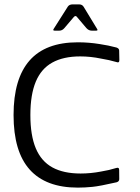

<svg xmlns="http://www.w3.org/2000/svg" viewBox="-20 -864 646 885"><path d="M338.7 0.8Q191.5 0.8 117 -82.2Q42.5 -165.3 42.5 -333.8Q42.5 -501 116.2 -585Q190 -669 338.7 -669Q389.8 -669 438.7 -661Q479.7 -655 516.8 -645Q529.5 -640.7 529.3 -630.5L530.2 -586.8Q530.2 -572.3 516 -578.2Q483.7 -587.7 446.2 -593.8Q397.7 -604 349.8 -604Q272.2 -604 221 -575.6Q169.8 -547.2 144.9 -487.4Q120 -427.7 120 -333.7Q120 -240 145 -180.3Q170 -120.7 221.4 -92.4Q272.8 -64.2 351.5 -64.2Q398.2 -64.2 445.5 -73.3Q483.7 -79.5 515.2 -89.5Q529.3 -94.5 529.3 -80.2L529.7 -38.3Q529.7 -27.7 517.5 -23.8Q440.5 -6.2 406.2 -2.7Q371.8 0.8 338.7 0.8ZM227.3 -730.7 292.7 -833.7Q299.7 -843.8 314.8 -843.8H344.5Q358.7 -843.8 365.5 -832.8L427.5 -730.8Q433.2 -722.5 422.5 -722.7H402.7Q388.5 -722.8 377.8 -735L335.2 -785.3Q328.5 -795 320 -785.3L276.3 -734Q266.7 -722.8 253.3 -722.7H232.3Q222 -722.7 227.3 -730.7Z"/></svg>

Font: Vivano Light
Style: Regular
Weight: 300
Designer: Joe Prince, Josias Burgherr
Version: Version 2.064;September 19, 2022;FontCreator 14.0.0.2877 64-